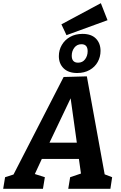

<svg xmlns="http://www.w3.org/2000/svg" viewBox="-56 -1187 763 1207"><path d="M490 -707 602 -91 649 -73 638 0H373L385 -73L453 -96L440 -188H207L163 -93L226 -73L214 0H-36L-24 -73L29 -90L344 -703ZM427 -290 388 -569 255 -290ZM620 -1060 362 -966 330 -1034 578 -1167ZM314 -834Q314 -872 332.5 -904Q351 -936 384.5 -955Q418 -974 463 -974Q518 -974 547 -944.5Q576 -915 576 -867Q576 -830 558.5 -798Q541 -766 507.5 -747Q474 -728 429 -728Q374 -728 344 -757.5Q314 -787 314 -834ZM495 -865Q495 -909 456 -909Q428 -909 411.5 -887.5Q395 -866 395 -837Q395 -793 435 -793Q463 -793 479 -814.5Q495 -836 495 -865Z"/></svg>

Font: Bitter Pro
Style: Bold Italic
Weight: 700
Italic angle: -9°
Designer: Sol Matas, and Bitter project Authors
Foundry: Sol Matas
Version: Version 1.010